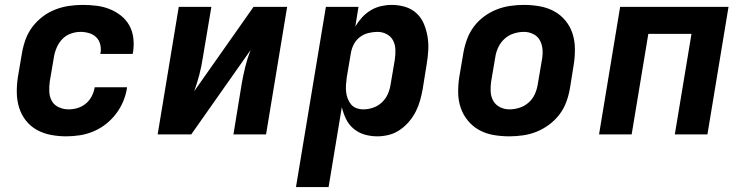

<svg xmlns="http://www.w3.org/2000/svg" viewBox="-20 -548 3040 783"><path d="M250 8Q218 8 187 2Q156 -4 130 -18.5Q104 -33 85.5 -56.5Q67 -80 58 -109Q49 -138 48.5 -170Q48 -202 53 -234L70 -334Q75 -362 85 -389Q95 -416 113 -439.5Q131 -463 155 -481Q179 -499 206.5 -509.5Q234 -520 262 -524Q290 -528 317 -528Q346 -528 374 -524.5Q402 -521 427 -511Q452 -501 473 -484.5Q494 -468 507 -445Q520 -422 523.5 -394Q527 -366 523 -338L521 -328H389L390 -332Q393 -350 388.5 -367.5Q384 -385 372 -396.5Q360 -408 343 -413Q326 -418 308 -418Q289 -418 269 -411Q249 -404 234.5 -389Q220 -374 211.5 -354.5Q203 -335 200 -316L183 -216Q180 -195 181 -174Q182 -153 191.5 -136Q201 -119 220 -110.5Q239 -102 260 -102Q278 -102 296.5 -107.5Q315 -113 330 -125.5Q345 -138 354 -155.5Q363 -173 366 -191V-192H498V-190Q494 -163 483 -136Q472 -109 454 -85Q436 -61 412.5 -42.5Q389 -24 362 -12.5Q335 -1 306.5 3.5Q278 8 250 8Z M623 0 709 -520H842L807 -312Q802 -278 793 -243.5Q784 -209 772 -176L1014 -520H1151L1065 0H932L966 -208Q972 -242 980.5 -276.5Q989 -311 1002 -344L760 0Z M1187 215 1309 -520H1442L1429 -440Q1441 -460 1456.5 -477Q1472 -494 1492 -506Q1512 -518 1534 -523Q1556 -528 1577 -528Q1606 -528 1632.5 -520Q1659 -512 1678.5 -494Q1698 -476 1708.5 -451Q1719 -426 1723.5 -399Q1728 -372 1726.5 -343.5Q1725 -315 1720 -286L1704 -186Q1700 -163 1693.5 -139.5Q1687 -116 1676 -94Q1665 -72 1648.5 -52.5Q1632 -33 1611 -18.5Q1590 -4 1566 2Q1542 8 1519 8Q1491 8 1466 0.5Q1441 -7 1421.5 -23.5Q1402 -40 1391 -63Q1380 -86 1374 -111L1320 215ZM1462 -102Q1482 -102 1502 -109Q1522 -116 1537.5 -130.5Q1553 -145 1561.5 -164.5Q1570 -184 1573 -204L1590 -304Q1593 -324 1592.5 -344.5Q1592 -365 1583.5 -382Q1575 -399 1557.5 -408.5Q1540 -418 1520 -418Q1502 -418 1483 -413.5Q1464 -409 1448 -397Q1432 -385 1423 -367.5Q1414 -350 1411 -332L1394 -232Q1392 -217 1391 -202Q1390 -187 1391.5 -173Q1393 -159 1398 -146Q1403 -133 1411.5 -122.5Q1420 -112 1433.5 -107Q1447 -102 1462 -102Z M2057 8Q2024 8 1992.5 2.5Q1961 -3 1934.5 -17.5Q1908 -32 1888.5 -55.5Q1869 -79 1859 -108Q1849 -137 1848.5 -169.5Q1848 -202 1853 -234L1870 -334Q1875 -362 1885 -389Q1895 -416 1912.5 -439.5Q1930 -463 1954.5 -481Q1979 -499 2006 -509.5Q2033 -520 2061 -524Q2089 -528 2116 -528Q2149 -528 2180.5 -522.5Q2212 -517 2239 -502.5Q2266 -488 2285.5 -464.5Q2305 -441 2314.5 -412Q2324 -383 2324.5 -350.5Q2325 -318 2320 -286L2304 -186Q2299 -158 2289 -131Q2279 -104 2261 -80.5Q2243 -57 2218.5 -39Q2194 -21 2167.5 -10.5Q2141 0 2112.5 4Q2084 8 2057 8ZM2057 -102Q2078 -102 2098.5 -108.5Q2119 -115 2135.5 -129.5Q2152 -144 2161 -164Q2170 -184 2173 -204L2190 -304Q2194 -325 2192.5 -345.5Q2191 -366 2182 -383Q2173 -400 2155 -409Q2137 -418 2117 -418Q2096 -418 2075.5 -411.5Q2055 -405 2038.5 -390.5Q2022 -376 2012.5 -356Q2003 -336 2000 -316L1983 -216Q1980 -195 1981 -174.5Q1982 -154 1991.5 -137Q2001 -120 2019 -111Q2037 -102 2057 -102Z M2423 0 2509 -520H2951L2865 0H2732L2800 -410H2624L2556 0Z"/></svg>

Font: Iosevka XBd Ex Obl
Style: Regular
Weight: 800
Width: 7
Italic angle: -9°
Monospace: yes
Designer: Belleve Invis
Foundry: Belleve Invis
Version: Version 32.5.0; ttfautohint (v1.8.4)